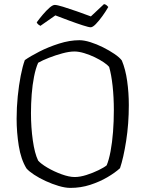

<svg xmlns="http://www.w3.org/2000/svg" viewBox="-20 -916 709 936"><path d="M323 0Q298 0 266 -9.5Q234 -19 202.5 -33.5Q171 -48 146 -64.5Q121 -81 109 -95Q82 -139 71.5 -205Q61 -271 61 -337Q61 -392 66.5 -446.5Q72 -501 81 -547Q90 -593 101 -623Q128 -642 172 -664.5Q216 -687 268 -703.5Q320 -720 367 -720Q390 -720 420.5 -710.5Q451 -701 482 -685.5Q513 -670 538 -653Q563 -636 574 -621Q592 -578 600 -520.5Q608 -463 608 -404Q608 -312 595 -229Q582 -146 565 -96Q541 -74 503.5 -52Q466 -30 420 -15Q374 0 323 0ZM344 -53Q370 -53 401.5 -63Q433 -73 460.5 -86.5Q488 -100 500 -110Q511 -136 519 -178.5Q527 -221 531 -273Q535 -325 535 -379Q535 -441 529 -496.5Q523 -552 512 -590Q505 -599 486 -612Q467 -625 442 -637Q417 -649 390.5 -657Q364 -665 343 -665Q318 -665 284.5 -656Q251 -647 219 -634.5Q187 -622 166 -610Q154 -583 146 -542.5Q138 -502 134.5 -456Q131 -410 131 -365Q131 -295 140 -231.5Q149 -168 166 -133Q180 -117 211.5 -98.5Q243 -80 280 -66.5Q317 -53 344 -53ZM422 -783Q413 -783 383.5 -792.5Q354 -802 317.5 -815.5Q281 -829 250 -841L177 -790Q173 -792 167.5 -796Q162 -800 159 -807Q172 -825 189 -845Q206 -865 221.5 -878.5Q237 -892 247 -892Q258 -892 287.5 -883Q317 -874 354 -861Q391 -848 423 -836L487 -896Q494 -895 499.5 -890.5Q505 -886 508 -882Q496 -861 479.5 -838Q463 -815 447.5 -799Q432 -783 422 -783Z"/></svg>

Font: Texturina Thin
Style: Regular
Weight: 100
Designer: Guillermo Torres Carreño
Foundry: Omnibus-Type
Version: Version 1.002; ttfautohint (v1.8.3)